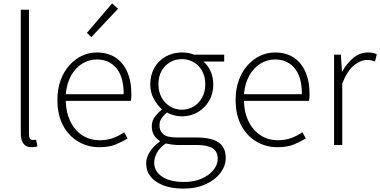

<svg xmlns="http://www.w3.org/2000/svg" viewBox="-20 -851 2232 1127"><path d="M165 13Q144 13 130.5 4Q117 -5 109.5 -23Q102 -41 102 -69V-794H150V-63Q150 -46 156 -37.5Q162 -29 172 -29Q176 -29 180 -29.5Q184 -30 192 -31L200 8Q192 10 185 11.5Q178 13 165 13Z M562 13Q495 13 439 -20Q383 -53 350 -115Q317 -177 317 -264Q317 -329 336 -380.5Q355 -432 388 -468.5Q421 -505 462 -524Q503 -543 548 -543Q611 -543 656 -514.5Q701 -486 726 -431Q751 -376 751 -298Q751 -289 750.5 -279.5Q750 -270 748 -259H366Q367 -192 392 -140Q417 -88 461.5 -58Q506 -28 566 -28Q610 -28 644.5 -41Q679 -54 709 -75L729 -38Q697 -19 659 -3Q621 13 562 13ZM366 -298H706Q706 -400 663 -451Q620 -502 548 -502Q503 -502 463.5 -478Q424 -454 398 -408.5Q372 -363 366 -298ZM516 -633 490 -658 638 -831 673 -800Z M1056 256Q989 256 940 237.5Q891 219 864.5 186Q838 153 838 109Q838 74 859.5 40Q881 6 918 -20V-24Q898 -36 884.5 -57Q871 -78 871 -109Q871 -144 891.5 -169Q912 -194 929 -207V-211Q904 -233 883 -270.5Q862 -308 862 -356Q862 -411 886.5 -453.5Q911 -496 953.5 -519.5Q996 -543 1047 -543Q1070 -543 1088 -539.5Q1106 -536 1118 -530H1296V-490H1174Q1200 -468 1216 -433Q1232 -398 1232 -355Q1232 -302 1207.5 -259.5Q1183 -217 1141 -192.5Q1099 -168 1047 -168Q1026 -168 1002 -174Q978 -180 960 -191Q943 -177 929.5 -158.5Q916 -140 916 -114Q916 -85 937 -64.5Q958 -44 1018 -44H1132Q1221 -44 1263 -15Q1305 14 1305 76Q1305 122 1274.5 163Q1244 204 1188 230Q1132 256 1056 256ZM1047 -207Q1085 -207 1116 -225.5Q1147 -244 1166 -278Q1185 -312 1185 -356Q1185 -401 1166.5 -434.5Q1148 -468 1117 -486Q1086 -504 1047 -504Q1010 -504 978.5 -486Q947 -468 928.5 -435Q910 -402 910 -356Q910 -312 929 -278Q948 -244 979.5 -225.5Q1011 -207 1047 -207ZM1060 217Q1121 217 1165 197Q1209 177 1233.5 146Q1258 115 1258 82Q1258 37 1226.5 18.5Q1195 0 1134 0H1020Q1012 0 994 -2Q976 -4 954 -9Q917 16 901 46Q885 76 885 104Q885 154 931 185.5Q977 217 1060 217Z M1608 13Q1541 13 1485 -20Q1429 -53 1396 -115Q1363 -177 1363 -264Q1363 -329 1382 -380.5Q1401 -432 1434 -468.5Q1467 -505 1508 -524Q1549 -543 1594 -543Q1657 -543 1702 -514.5Q1747 -486 1772 -431Q1797 -376 1797 -298Q1797 -289 1796.5 -279.5Q1796 -270 1794 -259H1412Q1413 -192 1438 -140Q1463 -88 1507.5 -58Q1552 -28 1612 -28Q1656 -28 1690.5 -41Q1725 -54 1755 -75L1775 -38Q1743 -19 1705 -3Q1667 13 1608 13ZM1412 -298H1752Q1752 -400 1709 -451Q1666 -502 1594 -502Q1549 -502 1509.5 -478Q1470 -454 1444 -408.5Q1418 -363 1412 -298Z M1941 0V-530H1981L1987 -431H1989Q2016 -480 2054.5 -511.5Q2093 -543 2139 -543Q2154 -543 2166.5 -541Q2179 -539 2192 -532L2181 -490Q2168 -495 2158.5 -497Q2149 -499 2133 -499Q2098 -499 2058.5 -468Q2019 -437 1989 -361V0Z"/></svg>

Font: Noto Sans TC ExtraLight
Style: Regular
Weight: 250
Designer: Ryoko NISHIZUKA  (kana, bopomofo & ideographs); Paul D. Hunt (Latin, Greek & Cyrillic); Sandoll Communications , Soo-you
Foundry: Adobe
Version: Version 2.004-H2;hotconv 1.0.118;makeotfexe 2.5.65603